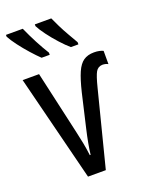

<svg xmlns="http://www.w3.org/2000/svg" viewBox="-144 -839 701 912"><g transform="rotate(-20 206.5 -383.0)"><path d="M367 -545Q382 -545 393.5 -542.5Q405 -540 413 -536V-469Q406 -473 398.5 -474.5Q391 -476 384 -476Q362 -475 351 -456Q340 -437 326 -381L229 0H139L4 -537H87L159 -218Q166 -188 172 -157Q178 -126 182 -93H186Q192 -145 209 -218L248 -386Q263 -448 278 -482Q293 -516 314 -530.5Q335 -545 367 -545ZM232 -766Q240 -748 253.5 -720.5Q267 -693 283 -665.5Q299 -638 311 -617V-606H273Q253 -623 227.5 -651Q202 -679 180.5 -708Q159 -737 149 -757V-766ZM88 -766Q125 -683 166 -617V-606H125Q106 -624 81.5 -651.5Q57 -679 35.5 -707.5Q14 -736 3 -757V-766Z"/></g></svg>

Font: Noto Sans ExtraCondensed
Style: Regular
Weight: 400
Width: 2
Designer: Monotype Design Team
Foundry: Monotype Imaging Inc.
Version: Version 2.013; ttfautohint (v1.8.4.7-5d5b)